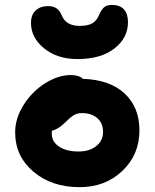

<svg xmlns="http://www.w3.org/2000/svg" viewBox="-20 -774 633 786"><path d="M296.9 -532.2Q214.4 -532.2 160.6 -575.9Q106.9 -619.6 106.9 -680.2Q106.9 -713.9 126.2 -731.4Q145.5 -749 176.8 -749Q197.8 -749 211.2 -740Q224.6 -731 232.9 -710.9Q250 -668 306.2 -668Q339.8 -668 357.9 -678.7Q376 -689.5 384.8 -710.9Q394 -733.4 405.5 -743.7Q417 -753.9 438 -753.9Q470.7 -753.9 487.3 -735.6Q503.9 -717.3 503.9 -683.1Q503.9 -618.7 448.2 -575.4Q392.6 -532.2 296.9 -532.2ZM306.2 -7.8Q191.4 -7.8 116.7 -71.3Q42 -134.8 42 -231.9Q42 -290 77.1 -345.2Q112.3 -400.4 165.5 -433.6Q218.8 -466.8 270 -466.8Q302.7 -466.8 319.8 -451.2Q429.2 -447.8 490 -391.4Q550.8 -335 550.8 -240.2Q550.8 -140.6 480.7 -74.2Q410.6 -7.8 306.2 -7.8ZM191.9 -227.1Q191.9 -193.8 221.9 -173.8Q252 -153.8 301.8 -153.8Q346.2 -153.8 374 -176Q401.9 -198.2 401.9 -233.9Q401.9 -269.5 378.2 -290.3Q354.5 -311 315.9 -311Q295.4 -311 281.2 -302Q267.1 -293 245.1 -271Q216.8 -244.1 192.9 -238.8Q191.9 -235.8 191.9 -227.1Z"/></svg>

Font: Shantell Sans Irregular Bouncy
Style: Bold
Weight: 700
Designer: Stephen Nixon, Anya Danilova, Shantell Martin
Foundry: Arrow Type
Version: Version 1.006;[9816181b4]